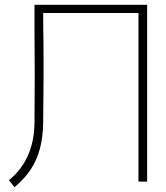

<svg xmlns="http://www.w3.org/2000/svg" viewBox="-20 -753 690 796"><path d="M40 23 17 -6Q68 -47 95 -106.5Q122 -166 123 -244Q124 -347 124 -437Q124 -527 123 -630Q123 -682 123 -733H590V0H554V-699H159Q159 -629 160 -596Q161 -509 160.5 -423.5Q160 -338 159 -244Q158 -183 145 -135Q132 -87 106 -48.5Q80 -10 40 23Z"/></svg>

Font: Kreadon
Style: Regular
Weight: 400
Designer: kohakuno
Foundry: StudioGnu
Version: Version 1.000;Glyphs 3.1.2 (3151)